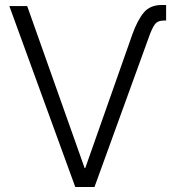

<svg xmlns="http://www.w3.org/2000/svg" viewBox="-20 -752 706 772"><path d="M512.2 -613.8Q532.7 -670.9 558.1 -701.4Q583.5 -731.9 629.9 -731.9H647.9V-669.4H639.2Q613.3 -669.4 602.1 -653.3Q590.8 -637.2 579.6 -605.5L359.9 0H282.7L17.6 -727.5H89.4L320.3 -76.2H322.8Z"/></svg>

Font: Inter 24pt Light
Style: Regular
Weight: 300
Designer: Rasmus Andersson
Foundry: rsms
Version: Version 4.001;git-66647c0bb